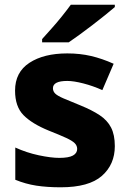

<svg xmlns="http://www.w3.org/2000/svg" viewBox="-20 -786 549 816"><path d="M468 -165Q468 -87 413 -38.5Q358 10 238 10Q180 10 134.5 3Q89 -4 45 -22V-159Q93 -137 145 -126Q197 -115 232 -115Q272 -115 290 -125Q308 -135 308 -153Q308 -167 297.5 -177.5Q287 -188 261 -200Q235 -212 187 -231Q116 -260 80 -296.5Q44 -333 44 -401Q44 -479 105 -519Q166 -559 266 -559Q320 -559 367 -548Q414 -537 463 -515L415 -403Q375 -421 334 -431.5Q293 -442 266 -442Q205 -442 205 -411Q205 -398 214.5 -388.5Q224 -379 249.5 -368Q275 -357 322 -338Q371 -318 403.5 -296.5Q436 -275 452 -244Q468 -213 468 -165ZM468 -756Q452 -742 427 -722Q402 -702 373.5 -680Q345 -658 318 -638.5Q291 -619 272 -606H159V-620Q175 -638 198 -663.5Q221 -689 243 -716.5Q265 -744 281 -766H468Z"/></svg>

Font: Noto Sans Lao Looped ExtraBold
Style: Regular
Weight: 800
Designer: Mark Frömberg, Ben Mitchell
Foundry: The Fontpad Ltd
Version: Version 1.002; ttfautohint (v1.8.4.7-5d5b)